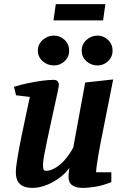

<svg xmlns="http://www.w3.org/2000/svg" viewBox="-20 -903 604 933"><path d="M139 10Q110 10 92 1.5Q74 -7 65.5 -24Q57 -41 57 -65Q57 -89 64.5 -134Q72 -179 83 -233.5Q94 -288 105.5 -340.5Q117 -393 125 -432L58 -440L48 -481Q79 -491 114.5 -498.5Q150 -506 183.5 -510.5Q217 -515 240 -515Q254 -515 260 -508Q266 -501 266 -490Q266 -485 260.5 -458Q255 -431 246 -391.5Q237 -352 227.5 -307Q218 -262 209 -220.5Q200 -179 194.5 -148Q189 -117 189 -105Q189 -89 191 -81Q193 -73 206 -73Q223 -73 246 -85.5Q269 -98 292.5 -123.5Q316 -149 336 -186L394 -502L530 -517L468 -205Q462 -175 457.5 -147Q453 -119 450 -98Q447 -77 447 -66H521V-18Q481 -2 446 4Q411 10 380 10Q350 10 331.5 -2.5Q313 -15 313 -43Q313 -47 313.5 -54.5Q314 -62 315 -71Q316 -80 317 -87Q297 -59 266.5 -37Q236 -15 202.5 -2.5Q169 10 139 10ZM454 -585Q423 -585 400 -605.5Q377 -626 377 -657Q377 -688 400 -709Q423 -730 454 -730Q483 -730 505 -709Q527 -688 527 -657Q527 -626 505 -605.5Q483 -585 454 -585ZM242 -585Q211 -585 187.5 -605.5Q164 -626 164 -657Q164 -688 187.5 -709Q211 -730 242 -730Q272 -730 294 -709Q316 -688 316 -657Q316 -626 294 -605.5Q272 -585 242 -585ZM240 -804 251 -883H492L481 -804Z"/></svg>

Font: Manuale
Style: Italic
Weight: 400
Italic angle: -11°
Designer: Eduardo Tunni / Pablo Cosgaya
Foundry: Eduardo Tunni / Pablo Cosgaya
Version: Version 1.002